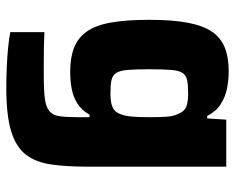

<svg xmlns="http://www.w3.org/2000/svg" viewBox="-90 -468 764 625"><g transform="rotate(90 292.5 -156.0)"><path d="M266 206Q234 206 199.5 204.5Q165 203 135 200Q105 197 85 193V82Q106 83 130 83.5Q154 84 178.5 84Q203 84 225 84Q274 84 301.5 80.5Q329 77 342.5 65.5Q356 54 359 31.5Q362 9 362 -29V-65H354Q339 -39 317.5 -25.5Q296 -12 270 -7Q244 -2 214 -2Q168 -2 136 -14.5Q104 -27 83.5 -55.5Q63 -84 54 -134Q45 -184 45 -259Q45 -335 54.5 -385Q64 -435 84 -464Q104 -493 136 -505.5Q168 -518 213 -518Q241 -518 268.5 -512.5Q296 -507 319.5 -492Q343 -477 358 -448H366L370 -510H523V-58Q523 9 516 59Q509 109 484.5 141.5Q460 174 408.5 190Q357 206 266 206ZM284 -133Q313 -133 328.5 -139.5Q344 -146 351 -163Q358 -179 360 -202.5Q362 -226 362 -259Q362 -291 360.5 -315Q359 -339 351 -354Q344 -373 328.5 -379.5Q313 -386 284 -386Q257 -386 241 -382.5Q225 -379 217.5 -367Q210 -355 208 -329Q206 -303 206 -259Q206 -215 208 -190Q210 -165 217.5 -152.5Q225 -140 241 -136.5Q257 -133 284 -133Z"/></g></svg>

Font: Saira Thin
Style: Bold
Weight: 700
Version: Version 1.101